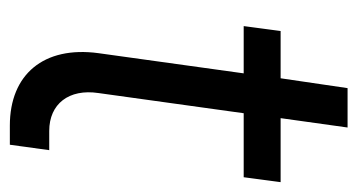

<svg xmlns="http://www.w3.org/2000/svg" viewBox="-188 -532 726 390"><g transform="rotate(90 175.0 -337.0)"><path d="M235 6H274L285 -74H246C191 -74 160 -114 169 -174L210 -469H340L350 -544H220L239 -680H159L139 -544H43L33 -469H129L88 -174C73 -63 131 6 235 6Z"/></g></svg>

Font: Mohave
Style: Italic
Weight: 400
Italic angle: -8°
Designer: Gumpita Rahayu
Foundry: Tokotype
Version: Version 2.002;PS 002.002;hotconv 1.0.88;makeotf.lib2.5.64775